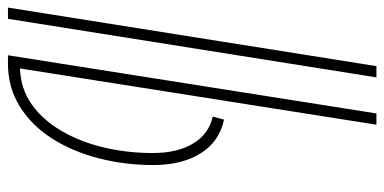

<svg xmlns="http://www.w3.org/2000/svg" viewBox="-268 -512 990 495"><g transform="rotate(-90 227.5 -265.0)"><path d="M275 210 426 -740H455L304 210ZM174 -212 166 -183Q109 -195 79 -243.5Q49 -292 49 -365Q49 -439 66.5 -506.5Q84 -574 117.5 -626.5Q151 -679 200 -709.5Q249 -740 311 -740H332L182 210H153L298 -709Q245 -707 205 -678.5Q165 -650 137 -602Q109 -554 94.5 -493.5Q80 -433 80 -367Q80 -303 104.5 -262.5Q129 -222 174 -212Z"/></g></svg>

Font: Georama SemiCondensed ExtraLight
Style: Italic
Weight: 200
Width: 4
Italic angle: -9°
Designer: Jean-Baptiste Levee
Foundry: Production Type
Version: Version 1.000